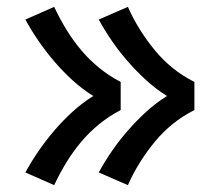

<svg xmlns="http://www.w3.org/2000/svg" viewBox="-20 -620 640 560"><path d="M353 -80 268 -117Q286 -150 307.5 -181Q329 -212 354 -240.5Q379 -269 407 -294.5Q435 -320 467 -340Q435 -360 407 -385.5Q379 -411 354 -439.5Q329 -468 307.5 -499Q286 -530 268 -563L353 -600Q368 -566 388 -534Q408 -502 431.5 -473.5Q455 -445 484 -421.5Q513 -398 547 -381V-299Q513 -282 484 -258.5Q455 -235 431.5 -206.5Q408 -178 388 -146Q368 -114 353 -80ZM138 -80 54 -117Q72 -150 93.5 -181Q115 -212 139.5 -240.5Q164 -269 192 -294.5Q220 -320 252 -340Q220 -360 192 -385.5Q164 -411 139.5 -439.5Q115 -468 93.5 -499Q72 -530 54 -563L138 -600Q154 -566 173.5 -534Q193 -502 217 -473.5Q241 -445 270 -421.5Q299 -398 332 -381V-299Q299 -282 270 -258.5Q241 -235 217 -206.5Q193 -178 173.5 -146Q154 -114 138 -80Z"/></svg>

Font: Zed Mono Medium Extended
Style: Regular
Weight: 500
Width: 7
Monospace: yes
Designer: Belleve Invis
Foundry: Belleve Invis
Version: Version 1.0.0; ttfautohint (v1.8.4)